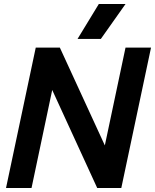

<svg xmlns="http://www.w3.org/2000/svg" viewBox="-20 -936 772 956"><path d="M472 -916H605L482 -742H366ZM158 -699H278L502 -212L605 -699H732L584 0H464L240 -488L137 0H10Z"/></svg>

Font: Prompt Medium
Style: Italic
Weight: 500
Italic angle: -12°
Designer: Katatrad Team
Foundry: CadsonDemak
Version: Version 1.001